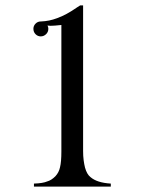

<svg xmlns="http://www.w3.org/2000/svg" viewBox="-20 -687 532 707"><path d="M131 -608Q161 -609 190 -620Q207 -626 225.5 -636Q244 -646 264 -660L275 -667H286V-131Q286 -112 288 -97Q290 -82 293 -70Q300 -45 313 -35Q337 -14 388 -11V0H105V-11Q138 -12 154 -19Q169 -23 184 -38Q197 -52 201 -71Q206 -91 206 -129V-595Q179 -592 166 -592Q163 -592 160 -592.5Q157 -593 155 -593Q158 -587 158 -581Q158 -569 149.5 -561Q141 -553 130 -553Q119 -553 111 -561Q103 -569 103 -581Q103 -592 111 -600Q119 -608 130 -608H131Z"/></svg>

Font: Wachinanga
Style: Regular
Weight: 400
Designer: deFharo
Foundry: deFharo
Version: Wachinanga: Version 2.001 2013